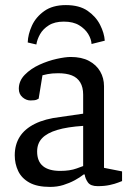

<svg xmlns="http://www.w3.org/2000/svg" viewBox="-20 -728 520 755"><path d="M239 -708Q292 -708 324.5 -685.5Q357 -663 373.5 -630.5Q390 -598 392 -568L340 -555Q339 -574 327 -594Q315 -614 291.5 -628.5Q268 -643 231 -643Q195 -643 172 -628.5Q149 -614 137.5 -593.5Q126 -573 123 -553L89 -561Q90 -593 105.5 -627Q121 -661 154 -684.5Q187 -708 239 -708ZM177 7Q126 7 95.5 -10Q65 -27 51.5 -55.5Q38 -84 38 -117Q38 -159 57.5 -190Q77 -221 117 -241Q157 -261 217 -268L307 -281V-356Q307 -385 295.5 -404Q284 -423 262.5 -431.5Q241 -440 209 -440Q184 -440 167 -436.5Q150 -433 147 -432L132 -340Q131 -339 124 -336Q117 -333 100 -333Q83 -333 68.5 -345.5Q54 -358 54 -379Q54 -410 77.5 -434Q101 -458 135 -473.5Q169 -489 203 -496.5Q237 -504 258 -504Q301 -504 330 -488.5Q359 -473 374 -447Q389 -421 389 -389V-68L460 -54V-16Q457 -15 444.5 -10Q432 -5 411.5 -0.5Q391 4 364 4Q336 4 325.5 -11Q315 -26 313 -42H309Q294 -30 273.5 -19Q253 -8 229 -0.5Q205 7 177 7ZM217 -56Q255 -56 281 -65.5Q307 -75 307 -75V-233Q245 -229 205 -217Q165 -205 145.5 -184.5Q126 -164 126 -132Q126 -56 217 -56Z"/></svg>

Font: Faustina
Style: Regular
Weight: 400
Designer: Alfonso Garcia
Foundry: http://www.omnibus-type.com
Version: Version 1.200